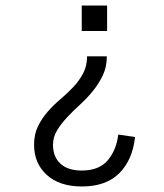

<svg xmlns="http://www.w3.org/2000/svg" viewBox="-20 -657 586 688"><path d="M272.9 -637.2H363.8V-545.9H272.9ZM102.1 -138.2Q102.1 -175.8 116 -204.3Q129.9 -232.9 150.9 -256.8Q171.9 -280.8 197 -302Q222.2 -323.2 243.2 -345.7Q264.2 -368.2 278.1 -394.5Q292 -420.9 292 -455.1H362.8Q362.8 -417 348.4 -387Q334 -356.9 313 -331.1Q292 -305.2 266.6 -282Q241.2 -258.8 220.2 -236.3Q199.2 -213.9 184.6 -189.9Q169.9 -166 169.9 -138.2Q169.9 -95.2 196.5 -70.6Q223.1 -45.9 272.9 -45.9Q335 -45.9 366 -82.5Q397 -119.1 403.8 -174.8L463.9 -166Q455.1 -84 407.5 -36.4Q359.9 11.2 273.9 11.2Q192.9 11.2 147.5 -30.3Q102.1 -71.8 102.1 -138.2Z"/></svg>

Font: Anonymous Pro
Style: Regular
Weight: 400
Monospace: yes
Designer: Mark Simonson
Version: Version 1.003